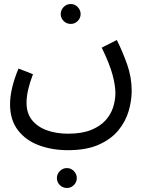

<svg xmlns="http://www.w3.org/2000/svg" viewBox="-20 -517 725 955"><path d="M30 1Q30 -35 40 -79Q50 -123 72 -176L144 -148Q128 -106 120 -71Q112 -36 112 -6Q112 46 139 80Q166 114 213 131Q260 148 319 148Q386 148 431.5 130Q477 112 504 82.5Q531 53 542.5 17Q554 -19 554 -54Q554 -92 539.5 -146Q525 -200 486 -280L561 -318Q590 -260 612.5 -196.5Q635 -133 635 -65Q635 -17 620 35Q605 87 569 131Q533 175 471.5 202.5Q410 230 318 230Q240 230 174.5 206Q109 182 69.5 131Q30 80 30 1ZM332 -398Q311 -398 296.5 -412.5Q282 -427 282 -447Q282 -467 296.5 -482Q311 -497 332 -497Q352 -497 366.5 -482Q381 -467 381 -447Q381 -427 366.5 -412.5Q352 -398 332 -398ZM313 418Q292 418 277.5 403.5Q263 389 263 369Q263 349 277.5 334Q292 319 313 319Q333 319 347.5 334Q362 349 362 369Q362 389 347.5 403.5Q333 418 313 418Z"/></svg>

Font: Go Noto Current
Style: Regular
Weight: 400
Designer: Monotype Design Team
Foundry: Monotype Imaging Inc.
Version: Version 2.007; ttfautohint (v1.8) -l 8 -r 50 -G 200 -x 14 -D